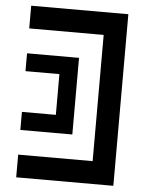

<svg xmlns="http://www.w3.org/2000/svg" viewBox="-54 -523 637 848"><g transform="rotate(5 264.5 -99.5)"><path d="M480.5 -480.5Q480.5 -290 480.5 280.3Q372.1 280.3 49.8 280.3Q49.8 254.9 49.8 179.7Q132.8 179.7 379.9 179.7Q379.9 40 379.9 -379.9Q297.9 -379.9 49.8 -379.9Q49.8 -405.3 49.8 -480.5Q157.2 -480.5 480.5 -480.5ZM49.8 -269.5Q127 -269.5 280.3 -269.5Q280.3 -156.2 280.3 70.3Q203.1 70.3 49.8 70.3Q49.8 43 49.8 -9.8Q99.6 -9.8 200.2 -9.8Q200.2 -70.3 200.2 -190.4Q150.4 -190.4 49.8 -190.4Q49.8 -216.8 49.8 -269.5Z"/></g></svg>

Font: Alibu-Mazigh Belqasem 1
Style: Bold
Weight: 400
Designer: Mazigh Mubarik Belqasem
Version: Version 1.0